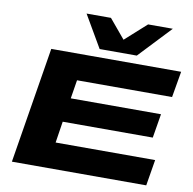

<svg xmlns="http://www.w3.org/2000/svg" viewBox="-98 -1041 1144 1140"><g transform="rotate(10 474.0 -471.5)"><path d="M48 0 162 -700H945L918 -543H345L327 -431H871L847 -286H304L284 -157H884L858 0ZM852 -943 669 -749H445L332 -943H479L575 -828L703 -943Z"/></g></svg>

Font: Georama ExtraExtended
Style: Bold Italic
Weight: 700
Width: 8
Italic angle: -9°
Designer: Jean-Baptiste Levee
Foundry: Production Type
Version: Version 1.000